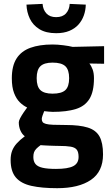

<svg xmlns="http://www.w3.org/2000/svg" viewBox="-20 -743 573 992"><path d="M275.7 229.3Q195.8 229.3 142.2 217.3Q88.6 205.3 61.7 173.7Q34.9 142 34.9 83.5Q34.9 56.8 42.5 36.5Q50.2 16.1 66.4 -1.9Q82.5 -20 108.2 -39Q94 -49.4 85.6 -68.6Q77.1 -87.9 77.1 -110.9Q77.1 -118.7 84.1 -132.3Q91.2 -145.9 101.3 -160.8Q111.4 -175.8 120.3 -187.6Q100 -197.2 82.1 -214.7Q64.3 -232.2 52.7 -262.2Q41.1 -292.2 41.1 -338.6Q41.1 -402.5 65.4 -440.6Q89.6 -478.7 136.7 -495.9Q183.8 -513.1 251.4 -513.1Q276.9 -513.1 307.1 -509.2Q337.3 -505.4 355 -500.8L517.8 -504.4V-413.6L441.7 -414.9Q451.5 -403.2 458.5 -384.4Q465.5 -365.6 465.5 -338.6Q465.5 -269.8 442.2 -232Q418.9 -194.3 371.8 -179.7Q324.8 -165 252.6 -165Q245.2 -165 231 -166.3Q216.8 -167.7 208.4 -168.7Q204.3 -159.2 200 -146.8Q195.8 -134.3 195.8 -128.8Q195.8 -118.4 200.2 -112.4Q204.7 -106.4 217.3 -102.9Q229.9 -99.4 254.5 -98.3Q279.1 -97.2 319.9 -97.2Q391.2 -97.2 433.4 -84Q475.7 -70.9 494 -38.1Q512.3 -5.2 512.3 54.8Q512.3 144 449.5 186.6Q386.6 229.3 275.7 229.3ZM269.1 129.7Q330.8 129.7 358.4 115.4Q386 101.1 386 67.9Q386 42.4 376.6 30.4Q367.2 18.4 344.9 14.7Q322.7 10.9 285.3 10.9Q275.2 10.9 260.9 10.4Q246.6 9.9 232.3 9.4Q218 8.9 206.4 8.1Q194.8 7.3 189.8 6.9Q175.9 16.9 167.4 25.8Q158.9 34.7 155.6 44.5Q152.3 54.4 152.3 68.5Q152.3 90.8 163.2 104.3Q174 117.8 199.6 123.7Q225.1 129.7 269.1 129.7ZM251.8 -259.1Q297.7 -259.1 317.5 -277.3Q337.2 -295.5 337.2 -339Q337.2 -382.5 317.5 -401Q297.7 -419.5 251.8 -419.5Q208.3 -419.5 188.9 -401Q169.5 -382.5 169.5 -339Q169.5 -295.5 188.9 -277.3Q208.3 -259.1 251.8 -259.1ZM270 -571.5Q217.4 -571.5 183.8 -592.2Q150.2 -612.9 134.1 -646.7Q118.1 -680.4 116.8 -719.1L200 -722.9Q202 -692.8 219.8 -673.6Q237.5 -654.4 270 -654.4Q303.5 -654.4 321.1 -673.9Q338.6 -693.4 340 -722.9L423.2 -719.1Q422.6 -689.7 413.1 -663.1Q403.6 -636.5 385.2 -615.9Q366.8 -595.4 338.3 -583.5Q309.7 -571.5 270 -571.5Z"/></svg>

Font: Cairo
Style: Regular
Weight: 400
Designer: Mohamed Gaber, Accademia di Belle Arti di Urbino
Foundry: Kief Type Foundry, Accademia di Belle Arti di Urbino
Version: Version 3.120